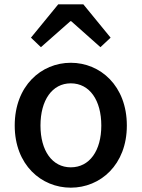

<svg xmlns="http://www.w3.org/2000/svg" viewBox="-20 -854 654 887"><path d="M307 13C443 13 566 -92 566 -274C566 -458 443 -564 307 -564C171 -564 48 -458 48 -274C48 -92 171 13 307 13ZM307 -81C221 -81 167 -158 167 -274C167 -391 221 -469 307 -469C394 -469 448 -391 448 -274C448 -158 394 -81 307 -81ZM123 -680 169 -636 305 -756H309L444 -636L491 -680L365 -834H249Z"/></svg>

Font: Source Han Sans KR Medium
Style: Regular
Weight: 500
Designer: Ryoko NISHIZUKA (kana & ideographs); Paul D. Hunt (Latin, Greek & Cyrillic); Wenlong ZHANG (bopomofo); Sandoll Communica
Foundry: Adobe Systems Incorporated
Version: Version 1.001;PS 1.001;hotconv 1.0.78;makeotf.lib2.5.61930